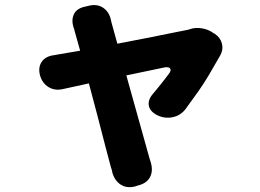

<svg xmlns="http://www.w3.org/2000/svg" viewBox="-20 -654 1040 769"><path d="M841 -518Q863 -503 869 -479Q875 -455 862 -432Q837 -388 817.5 -355Q798 -322 776 -290.5Q754 -259 723 -217Q703 -191 671 -184.5Q639 -178 609 -193Q580 -208 576 -231.5Q572 -255 594 -280Q603 -290 616 -306.5Q629 -323 641 -338Q653 -353 656 -358Q667 -372 661.5 -379.5Q656 -387 639 -384L486 -352L579 -19Q584 -4 584 -3Q594 31 580.5 56Q567 81 532 89L520 93Q486 101 462 84.5Q438 68 429 34Q429 31 429.5 32.5Q430 34 429.5 32Q429 30 424 15Q416 -14 402 -68Q388 -122 371 -188Q354 -254 336 -320L231 -297Q199 -290 174 -305.5Q149 -321 140 -353Q132 -385 147.5 -407Q163 -429 196 -433Q200 -434 198 -433.5Q196 -433 199 -433.5Q202 -434 219 -437L301 -451L278 -533Q277 -540 276 -540.5Q275 -541 275 -542Q265 -574 276 -597Q287 -620 319 -627L336 -631Q369 -639 393 -623Q417 -607 424 -575Q424 -574 424.5 -573Q425 -572 426 -566L450 -479Q509 -490 566.5 -501.5Q624 -513 668.5 -522Q713 -531 734 -535L740 -537Q763 -545 789 -540.5Q815 -536 834 -522Z"/></svg>

Font: Chiron GoRound TC H
Style: Regular
Weight: 900
Designer: Ryoko NISHIZUKA 西塚涼子 (kana, bopomofo & ideographs); Paul D. Hunt (Latin, Greek & Cyrillic); Sandoll Communications 산돌커뮤니
Foundry: Adobe
Version: Version 1.000;hotconv 1.1.1;makeotfexe 2.6.0